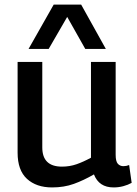

<svg xmlns="http://www.w3.org/2000/svg" viewBox="-20 -810 600 840"><path d="M208 10Q139 10 98 -27.5Q57 -65 57 -142V-539H165V-165Q165 -81 251 -81Q285 -81 315 -91.5Q345 -102 378 -120V-539H486V-133Q486 -104 495.5 -93.5Q505 -83 520 -83Q533 -83 545 -88L556 -10Q540 -1 519.5 4.5Q499 10 477 10Q413 10 391 -47Q346 -21 303 -5.5Q260 10 208 10ZM105 -596 215 -790H335L443 -596H353L274 -736L193 -596Z"/></svg>

Font: Georama Medium
Style: Regular
Weight: 500
Designer: Jean-Baptiste Levee
Foundry: Production Type
Version: Version 1.000